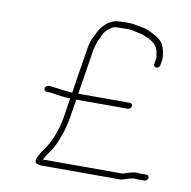

<svg xmlns="http://www.w3.org/2000/svg" viewBox="-71 -689 742 744"><g transform="rotate(10 300.0 -316.5)"><path d="M183.7 -175 180.1 -165C170.5 -131 155.3 -100.4 134.6 -73C129.5 -66.3 123.3 -55.5 115.9 -40.5C113.5 -35.5 113.4 -30 115.6 -24C117.9 -18 126.4 -15 141.4 -15H447.4C454 -15 461.6 -16.7 469.9 -20.2C478.3 -23.6 488.8 -26.2 501.4 -28C507.3 -27.3 512.6 -27 517.3 -27H542.3C545.6 -27 548.7 -28.3 551.4 -31C554.2 -33.7 555.8 -36.5 556.3 -39.5C556.7 -42.5 556 -45.2 554 -47.5C552.1 -49.8 549.4 -51 546.1 -51H521.1C516.4 -51 511.1 -51.3 505.2 -52C492.1 -50.7 478.4 -47.4 464.2 -42C458.8 -40 454.5 -39 451.2 -39H141.2C143.4 -45.2 152.3 -59.2 167.8 -81C176.9 -93.8 186.2 -113.2 195.6 -139.5L202.8 -159.5C204.6 -164.5 206.1 -170.2 207.5 -176.5C208.8 -182.8 210.2 -188.8 211.8 -194.5C213.4 -200.2 214.6 -206 215.6 -212L227.9 -290H430.9C434.3 -290 437.3 -291.2 440 -293.5C442.7 -295.8 444.3 -298.5 444.8 -301.5C445.2 -304.5 444.5 -307.3 442.6 -310C440.7 -312.7 438.1 -314 434.7 -314H231.7L258.5 -483C259.9 -492 262 -500.8 264.7 -509.5C266 -513.8 267.4 -518.3 268.8 -523C270.2 -527.7 272.1 -532 274.4 -536C276.7 -540 279.8 -546.6 283.7 -555.8C287.6 -565.1 295.7 -574.1 307.8 -583C314.2 -587.7 319.6 -590.7 323.8 -592C328 -593.3 346 -594 377.8 -594C385.7 -594 395 -592.7 405.9 -590C411.4 -588.7 418.6 -587.1 427.4 -585.4C436.3 -583.6 448 -579.1 462.6 -572C486.5 -560.3 499.7 -544.6 502.2 -525L504.5 -511.5C505.4 -506.5 505.6 -502.7 505.2 -500L501.7 -478C501.2 -474.7 501.9 -471.8 503.9 -469.5C505.8 -467.2 508.5 -466 511.8 -466C515.1 -466 518.2 -467.2 520.9 -469.5C523.6 -471.8 525.2 -474.7 525.7 -478L529.2 -500C529.9 -504.7 529.8 -510.2 528.8 -516.5C527.8 -522.8 527 -528.3 526.4 -533C522.1 -553 513.6 -567.9 501 -577.8C491.9 -585.1 476.5 -593.7 454.8 -603.6C448.1 -606.7 434.6 -610 414.2 -613.5L396.6 -616.5C390.8 -617.5 384.9 -618 378.9 -618H362.4C357.4 -618 348.5 -617.7 335.9 -617.2C323.2 -616.7 309.7 -611.6 295.3 -602C278.7 -588.8 266.9 -574.1 259.9 -558C257.3 -552 253.4 -544.2 248.2 -534.5C243 -524.8 238.4 -507.7 234.5 -483L207.7 -314C197.8 -314.7 189.3 -315.3 182 -316L121.3 -324H113.3C110 -324 107 -322.8 104.3 -320.5C101.6 -318.2 99.9 -315.3 99.4 -312C98.9 -308.7 99.6 -305.8 101.6 -303.5C103.5 -301.2 106.2 -300 109.5 -300H117.5C124.4 -300 136.2 -298.4 152.8 -295.2C162.6 -293.3 179.6 -291.5 203.9 -290L191.6 -212Z"/></g></svg>

Font: Proton
Style: SeBdIt
Weight: 500
Version: Version 1.017